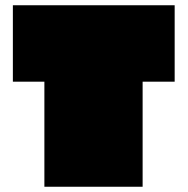

<svg xmlns="http://www.w3.org/2000/svg" viewBox="-20 -711 714 731"><path d="M29 -400V-691H645V-400H523V0H149V-400Z"/></svg>

Font: Erica One
Style: Regular
Weight: 400
Designer: Miguel Hernandez
Foundry: Miguel Hernandez
Version: Version 1.003